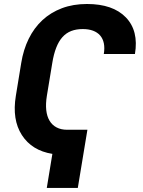

<svg xmlns="http://www.w3.org/2000/svg" viewBox="-20 -757 710 952"><path d="M58.6 -282 85.2 -444.6Q95.9 -510.7 122.3 -564.6Q148.8 -618.6 190.2 -657Q231.5 -695.3 287.1 -716.3Q342.7 -737.2 411.2 -737.2Q539.8 -737.2 604 -670.8Q668.3 -604.4 649.1 -489.3H494.7Q499.6 -519.2 494.9 -542.3Q490.1 -565.3 476.6 -581Q463.1 -596.6 441.2 -604.8Q419.4 -612.9 390.3 -612.9Q358 -612.9 332.9 -603.2Q307.9 -593.4 289.6 -573Q271.3 -552.6 258.9 -520.8Q246.4 -489 239.3 -445.3L212.4 -282Q206 -242.5 209.3 -211.3Q212.7 -180 225.7 -158.4Q238.6 -136.7 260.7 -125.2Q282.7 -113.6 312.9 -113.6H413.4L365.8 174.7H212L239.7 6Q138.1 -10.3 88.4 -87.4Q39.1 -164.1 58.6 -282Z"/></svg>

Font: Inter P
Style: Bold Italic
Weight: 700
Italic angle: 9.39999°
Designer: Rasmus Andersson
Foundry: rsms
Version: Version 3.018;git-588b23468